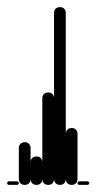

<svg xmlns="http://www.w3.org/2000/svg" viewBox="-20 -520 271 540"><path d="M5 -10Q3 -10 1.5 -8.5Q0 -7 0 -5Q0 -3 1.5 -1.5Q3 0 5 0H28Q30 0 31.5 -1.5Q33 -3 33 -5Q33 -7 31.5 -8.5Q30 -10 28 -10Z M33 -17H66V-104H33ZM50 -33Q42 -33 37.5 -28.5Q33 -24 33 -17Q33 -9 37.5 -4.5Q42 0 50 0Q57 0 61.5 -4.5Q66 -9 66 -17Q66 -24 61.5 -28.5Q57 -33 50 -33ZM50 -120Q42 -120 37.5 -115.5Q33 -111 33 -104Q33 -96 37.5 -91.5Q42 -87 50 -87Q57 -87 61.5 -91.5Q66 -96 66 -104Q66 -111 61.5 -115.5Q57 -120 50 -120Z M66 -17H99V-64H66ZM83 -33Q75 -33 70.5 -28.5Q66 -24 66 -17Q66 -9 70.5 -4.5Q75 0 83 0Q90 0 94.5 -4.5Q99 -9 99 -17Q99 -24 94.5 -28.5Q90 -33 83 -33ZM83 -80Q75 -80 70.5 -75.5Q66 -71 66 -64Q66 -56 70.5 -51.5Q75 -47 83 -47Q90 -47 94.5 -51.5Q99 -56 99 -64Q99 -71 94.5 -75.5Q90 -80 83 -80Z M99 -17H132V-244H99ZM116 -33Q108 -33 103.5 -28.5Q99 -24 99 -17Q99 -9 103.5 -4.5Q108 0 116 0Q123 0 127.5 -4.5Q132 -9 132 -17Q132 -24 127.5 -28.5Q123 -33 116 -33ZM116 -260Q108 -260 103.5 -255.5Q99 -251 99 -244Q99 -236 103.5 -231.5Q108 -227 116 -227Q123 -227 127.5 -231.5Q132 -236 132 -244Q132 -251 127.5 -255.5Q123 -260 116 -260Z M132 -17H165V-484H132ZM149 -33Q141 -33 136.5 -28.5Q132 -24 132 -17Q132 -9 136.5 -4.5Q141 0 149 0Q156 0 160.5 -4.5Q165 -9 165 -17Q165 -24 160.5 -28.5Q156 -33 149 -33ZM149 -500Q141 -500 136.5 -495.5Q132 -491 132 -484Q132 -476 136.5 -471.5Q141 -467 149 -467Q156 -467 160.5 -471.5Q165 -476 165 -484Q165 -491 160.5 -495.5Q156 -500 149 -500Z M165 -17H198V-144H165ZM182 -33Q174 -33 169.5 -28.5Q165 -24 165 -17Q165 -9 169.5 -4.5Q174 0 182 0Q189 0 193.5 -4.5Q198 -9 198 -17Q198 -24 193.5 -28.5Q189 -33 182 -33ZM182 -160Q174 -160 169.5 -155.5Q165 -151 165 -144Q165 -136 169.5 -131.5Q174 -127 182 -127Q189 -127 193.5 -131.5Q198 -136 198 -144Q198 -151 193.5 -155.5Q189 -160 182 -160Z M203 -10Q201 -10 199.5 -8.5Q198 -7 198 -5Q198 -3 199.5 -1.5Q201 0 203 0H226Q228 0 229.5 -1.5Q231 -3 231 -5Q231 -7 229.5 -8.5Q228 -10 226 -10Z"/></svg>

Font: Wavefont Light
Style: Regular
Weight: 300
Version: Version 3.004;gftools[0.9.33]